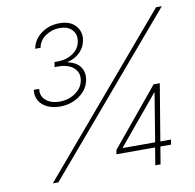

<svg xmlns="http://www.w3.org/2000/svg" viewBox="-81 -815 914 898"><g transform="rotate(-10 376.0 -366.0)"><path d="M195.3 -348.1Q159.7 -348.1 133.8 -360.6Q107.9 -373 95.2 -395.5Q82.5 -418 86.4 -446.3H112.3Q107.4 -413.1 131.6 -392.1Q155.8 -371.1 196.3 -371.1Q239.7 -371.1 272 -393.8Q304.2 -416.5 310.5 -450.7Q317.4 -487.3 292 -510.7Q266.6 -534.2 215.3 -534.2H200.7L204.6 -557.6H219.2Q260.7 -557.6 292 -578.4Q323.2 -599.1 328.6 -634.8Q334 -668 313.7 -689Q293.5 -710 255.9 -710Q218.3 -710 188 -689Q157.7 -668 151.9 -634.3H126.5Q131.8 -663.6 150.6 -685.5Q169.4 -707.5 197.5 -720Q225.6 -732.4 258.3 -732.4Q309.1 -732.4 334.7 -703.6Q360.4 -674.8 353.5 -635.3Q348.6 -603.5 325.7 -580.1Q302.7 -556.6 266.6 -547.4L266.1 -544.9Q306.2 -536.6 324 -511.2Q341.8 -485.8 335.9 -450.7Q328.1 -405.8 288.1 -377Q248 -348.1 195.3 -348.1ZM98.1 0 716.8 -727.5H744.1L124.5 0ZM415 -82.5 418.5 -102.5 643.1 -374.5H658.2L652.3 -336.4H639.2L449.2 -107.9V-106H678.2L674.3 -82.5ZM585 0 599.6 -88.9 601.6 -98.1 647 -374.5H672.4L609.9 0Z"/></g></svg>

Font: Inter 18pt Thin
Style: Italic
Weight: 250
Italic angle: -9.3988°
Version: Version 4.001;git-66647c0bb